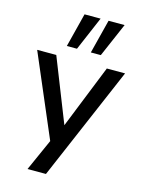

<svg xmlns="http://www.w3.org/2000/svg" viewBox="-137 -837 820 1097"><g transform="rotate(15 273.5 -289.0)"><path d="M137 180 234 -37V23L14 -492H127L284 -95H267L426 -492H534L246 180ZM314 -557 365 -758H460L373 -557ZM172 -557 223 -758H318L232 -557Z"/></g></svg>

Font: NunitoSans_10ptSemiBold
Style: Regular
Weight: 600
Designer: Vernon Adams
Foundry: Vernon Adams
Version: Version 3.101;gftools[0.9.27]